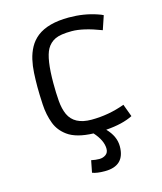

<svg xmlns="http://www.w3.org/2000/svg" viewBox="-118 -677 820 973"><g transform="rotate(-15 292.0 -191.0)"><path d="M257.8 137.2Q280.8 142.1 300 142.1Q319.3 142.1 333.7 131.8Q348.1 121.6 348.1 101.1Q348.1 57.6 304.7 9.3Q215.3 6.3 169.9 -26.9Q130.9 -55.2 114.7 -97.2Q96.7 -144.5 93.8 -199.2Q90.8 -253.9 90.8 -291.5Q90.8 -329.1 92.8 -365Q94.7 -400.9 102.3 -434.1Q109.9 -467.3 125.5 -495.8Q141.1 -524.4 168 -545.9Q226.1 -590.8 335 -590.8Q415 -590.8 482.4 -567.4Q500.5 -561.5 509.8 -556.2L485.4 -483.9Q391.6 -520 331.8 -520Q272 -520 243.9 -506.3Q215.8 -492.7 200.2 -464.8Q173.8 -417 173.8 -289.1Q173.8 -237.8 177.2 -195.6Q180.7 -153.3 194.3 -123Q223.1 -60.5 313.2 -60.5Q403.3 -60.5 488.3 -91.8L512.7 -25.9Q459.5 1.5 371.6 7.8Q416.5 53.7 416.5 106.4Q416.5 209 311 209Q268.6 209 245.6 199.7Z"/></g></svg>

Font: Armata
Style: Regular
Weight: 400
Designer: Viktoriya Grabowska
Foundry: Viktoriya Grabowska
Version: Version 1.003